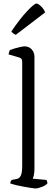

<svg xmlns="http://www.w3.org/2000/svg" viewBox="-20 -1061 308 1081"><path d="M181 0Q173 0 154.5 -3Q136 -6 113 -10Q90 -14 69.5 -19Q49 -24 38 -28Q38 -35 40.5 -40Q43 -45 46 -48L72 -53Q88 -55 96.5 -71Q105 -87 105 -126V-714Q105 -732 89 -737L28 -755Q29 -762 31.5 -769Q34 -776 36 -779Q45 -783 61.5 -788Q78 -793 94.5 -796.5Q111 -800 119 -800Q143 -800 158.5 -783Q174 -766 174 -741V-111Q174 -89 170.5 -74.5Q167 -60 164 -55L241 -48Q243 -45 245 -40Q247 -35 247 -29Q239 -18 216.5 -9Q194 0 181 0ZM69 -865Q61 -868 54 -873.5Q47 -879 44 -884Q92 -955 132.5 -998Q173 -1041 185 -1041Q195 -1041 211.5 -1025Q228 -1009 234 -991Z"/></svg>

Font: Texturina 72pt Light
Style: Regular
Weight: 300
Designer: Guillermo Torres Carreño
Foundry: Omnibus-Type
Version: Version 1.002; ttfautohint (v1.8.3)